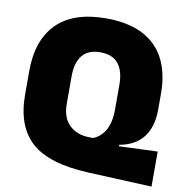

<svg xmlns="http://www.w3.org/2000/svg" viewBox="-78 -728 802 831"><g transform="rotate(10 323.5 -312.5)"><path d="M642 -124.5V29.5L362.5 17Q186.5 9 110.2 -60.2Q34 -129.5 34 -267.5V-372.5Q34 -507 106.5 -580.2Q179 -653.5 323.5 -653.5Q419.5 -653.5 483.8 -620.8Q548 -588 580.2 -525.5Q612.5 -463 612.5 -373.5V-303.5Q612.5 -264 603 -233Q593.5 -202 575.5 -179.8Q557.5 -157.5 531.5 -143.8Q505.5 -130 473 -124.5V-118ZM337 -134 355.5 -133.5Q372 -139.5 385.2 -151Q398.5 -162.5 408.2 -179.2Q418 -196 423.2 -218.8Q428.5 -241.5 428.5 -270V-380.5Q428.5 -440.5 402.8 -472.5Q377 -504.5 323.5 -504.5Q270 -504.5 244.2 -472.5Q218.5 -440.5 218.5 -380.5V-260Q218.5 -199.5 251 -167.5Q283.5 -135.5 337 -134Z"/></g></svg>

Font: Anek Malayalam ExtraBold
Style: Regular
Weight: 800
Version: Version 1.003